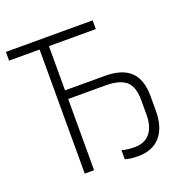

<svg xmlns="http://www.w3.org/2000/svg" viewBox="-128 -837 953 970"><g transform="rotate(-20 348.0 -352.0)"><path d="M4.9 -667V-713.9H471.2V-667H219.2V-429.2H433.1Q525.9 -429.2 570.6 -386.2Q615.2 -343.3 615.2 -253.9V-175.8Q615.2 -86.4 573.2 -38.3Q531.2 9.8 453.1 9.8Q407.2 9.8 383.8 1V-47.9Q412.1 -39.1 453.1 -39.1Q506.3 -39.1 535.2 -74Q564 -108.9 564 -173.8V-252Q564 -323.2 530 -353Q496.1 -382.8 418.9 -382.8H219.2V0H168.9V-667Z"/></g></svg>

Font: Open Sans Light
Style: Regular
Weight: 300
Foundry: Ascender Corporation
Version: Version 1.10